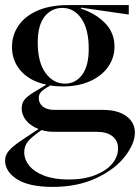

<svg xmlns="http://www.w3.org/2000/svg" viewBox="-21 -528 549 753"><path d="M-1 101Q-1 82 11.5 66Q24 50 55 28L130 -22Q99 -34 81.5 -55.5Q64 -77 64 -103Q64 -125 77.5 -140Q91 -155 128 -176L161 -196Q98 -209 62 -248.5Q26 -288 26 -344Q26 -390 51.5 -427.5Q77 -465 126.5 -486.5Q176 -508 246 -508H484V-471L297 -498L296 -494Q353 -476 390.5 -438Q428 -400 428 -345Q428 -302 403.5 -266.5Q379 -231 333 -210Q287 -189 225 -189Q197 -189 177 -193Q150 -178 140.5 -168Q131 -158 131 -144Q131 -123 147 -110Q163 -97 193 -97H383Q441 -97 474.5 -72.5Q508 -48 508 -8Q508 35 469 85.5Q430 136 356.5 170.5Q283 205 186 205Q93 205 46 175Q-1 145 -1 101ZM248 176Q309 176 353 158.5Q397 141 419.5 113.5Q442 86 442 54Q442 24 420 6.5Q398 -11 359 -11H193Q163 -11 142 -18Q103 9 88.5 27Q74 45 74 69Q74 97 93.5 121.5Q113 146 152.5 161Q192 176 248 176ZM234 -200Q275 -200 301 -234.5Q327 -269 327 -337Q327 -414 298 -455.5Q269 -497 224 -497Q181 -497 154 -463Q127 -429 127 -361Q127 -284 157.5 -242Q188 -200 234 -200Z"/></svg>

Font: Nyght Serif
Style: Regular
Weight: 400
Designer: Maksym Kobuzan
Version: Version 0.410